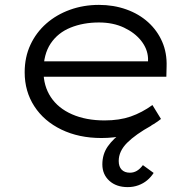

<svg xmlns="http://www.w3.org/2000/svg" viewBox="-20 -555 795 786"><path d="M503 211Q456 211 427.5 185Q399 159 399 118Q399 76 421.5 44Q444 12 484 -16.5Q524 -45 577 -71L600 -41Q535 -5 500.5 29.5Q466 64 466 104Q466 127 478 139.5Q490 152 512 152Q527 152 540 144.5Q553 137 565 121L609 153Q598 170 582.5 183Q567 196 546.5 203.5Q526 211 503 211ZM395 10Q303 10 231.5 -24.5Q160 -59 120.5 -120Q81 -181 81 -259Q81 -321 104.5 -371.5Q128 -422 169.5 -458.5Q211 -495 266.5 -515Q322 -535 385 -535Q445 -535 497 -516.5Q549 -498 586.5 -464Q624 -430 644 -384Q664 -338 662 -282L661 -241H144L133 -304H604L586 -293V-317Q584 -355 558 -388Q532 -421 487.5 -442Q443 -463 385 -463Q321 -463 269 -442Q217 -421 187.5 -377Q158 -333 158 -264Q158 -203 188 -157.5Q218 -112 275 -87Q332 -62 408 -62Q469 -62 515 -78Q561 -94 604 -125L639 -68Q612 -46 574 -28.5Q536 -11 491 -0.5Q446 10 395 10Z"/></svg>

Font: Lexend Giga Light
Style: Regular
Weight: 300
Version: Version 1.007